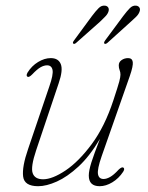

<svg xmlns="http://www.w3.org/2000/svg" viewBox="-20 -651 523 679"><path d="M416 -58.5Q422.5 -54.5 415.5 -43.5Q400 -20 377.2 -6.2Q354.5 7.5 332.5 7.5Q294 7.5 294 -30Q294 -47.5 303.2 -76.8Q312.5 -106 333.5 -160Q297.5 -99 257.8 -62.2Q218 -25.5 181 -9Q144 7.5 115 7.5Q66 7.5 61.8 -26.8Q57.5 -61 79.5 -124.5L154.5 -345.5Q169 -387 165.8 -403.5Q162.5 -420 146.5 -420Q135.5 -420 123.2 -413Q111 -406 94 -388Q82.5 -376.5 77.5 -379.5Q71 -383 77.5 -394.5Q92 -418 114.8 -431.8Q137.5 -445.5 159.5 -445.5Q186.5 -445.5 195 -424.2Q203.5 -403 187.5 -356.5L108 -120Q88 -60.5 95.5 -38.8Q103 -17 132.5 -17Q165 -17 211.8 -48.2Q258.5 -79.5 304.5 -141.5Q350.5 -203.5 381 -296.5Q397.5 -346.5 401.8 -362.8Q406 -379 406 -387Q406 -396 403 -403.2Q400 -410.5 400 -420Q400 -431.5 410 -438.5Q420 -445.5 433 -445.5Q447.5 -445.5 449.5 -431.8Q451.5 -418 439 -382L339.5 -98.5Q323.5 -52.5 326.5 -35.2Q329.5 -18 346.5 -18Q356.5 -18 369.2 -25Q382 -32 399.5 -51Q410.5 -61.5 416 -58.5ZM415.5 -594Q429 -612 439.2 -622.2Q449.5 -632.5 461.5 -631Q469.5 -630 473.2 -624Q477 -618 473 -608.5Q469.5 -599.5 461.2 -591.5Q453 -583.5 443.5 -575L360.5 -500Q353 -493.5 349 -497Q346 -500 352.5 -509ZM305 -594Q318.5 -612 328.8 -622.2Q339 -632.5 351.5 -631Q359.5 -630 363 -624Q366.5 -618 363 -608.5Q359.5 -599.5 351.2 -591.5Q343 -583.5 334 -574.5L250 -500Q243 -493.5 239 -497Q235.5 -500 242.5 -509Z"/></svg>

Font: Fraunces 72pt S050 Thin
Style: Italic
Weight: 100
Italic angle: -16°
Version: Version 1.000; ttfautohint (v1.8.3)